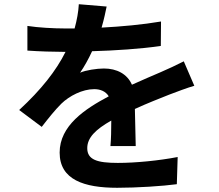

<svg xmlns="http://www.w3.org/2000/svg" viewBox="-20 -833 1040 911"><path d="M902 -426 852 -542C815 -523 780 -507 741 -490C700 -472 658 -455 606 -431C584 -482 534 -508 473 -508C440 -508 386 -500 360 -488C380 -517 400 -553 417 -590C524 -593 648 -601 743 -615L744 -731C656 -716 556 -707 462 -702C474 -743 481 -778 486 -802L354 -813C352 -777 345 -738 334 -698H286C235 -698 161 -702 110 -710V-593C165 -589 238 -587 279 -587H291C246 -497 176 -408 71 -311L178 -231C212 -275 241 -311 271 -341C309 -378 371 -410 427 -410C454 -410 481 -401 496 -376C383 -316 263 -237 263 -109C263 20 379 58 536 58C630 58 753 50 819 41L823 -88C735 -71 624 -60 539 -60C441 -60 394 -75 394 -130C394 -180 434 -219 508 -261C508 -218 507 -170 504 -140H624L620 -316C681 -344 738 -366 783 -384C817 -397 870 -417 902 -426Z"/></svg>

Font: Noto Sans TC
Style: Bold
Weight: 700
Designer: Ryoko NISHIZUKA 西塚涼子 (kana, bopomofo & ideographs); Paul D. Hunt (Latin, Greek & Cyrillic); Sandoll Communications 산돌커뮤니
Foundry: Adobe
Version: Version 2.004;hotconv 1.0.118;makeotfexe 2.5.65603